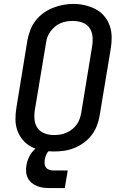

<svg xmlns="http://www.w3.org/2000/svg" viewBox="-20 -766 640 981"><path d="M254 8Q224 8 194.5 2.5Q165 -3 140 -16Q115 -29 96.5 -51Q78 -73 68.5 -100Q59 -127 59 -157Q59 -187 64 -217L120 -560Q125 -586 134.5 -611.5Q144 -637 161 -659.5Q178 -682 201.5 -699Q225 -716 250.5 -726Q276 -736 302.5 -741Q329 -746 356 -746Q386 -746 415 -739Q444 -732 469 -719Q494 -706 512.5 -684Q531 -662 540.5 -635Q550 -608 550.5 -578Q551 -548 546 -518L489 -175Q485 -149 475 -123.5Q465 -98 448 -75.5Q431 -53 408 -36.5Q385 -20 359 -9.5Q333 1 306.5 4.5Q280 8 254 8ZM255 -76Q255 -76 255.5 -76Q256 -76 256 -76Q272 -76 287.5 -78.5Q303 -81 318.5 -87.5Q334 -94 347.5 -104.5Q361 -115 371 -128.5Q381 -142 386.5 -157.5Q392 -173 395 -189L451 -531Q455 -556 452.5 -581Q450 -606 436.5 -624.5Q423 -643 400 -651Q377 -659 352 -659Q336 -659 320.5 -656.5Q305 -654 289.5 -647.5Q274 -641 261 -630Q248 -619 238 -605.5Q228 -592 222.5 -577Q217 -562 215 -546L158 -204Q154 -179 156.5 -154.5Q159 -130 172 -111.5Q185 -93 208 -84.5Q231 -76 255 -76ZM311 195H236Q219 195 202 193Q185 191 170 185Q155 179 142.5 169Q130 159 122.5 144.5Q115 130 113.5 113Q112 96 115 79Q119 55 130 33Q141 11 160 -5.5Q179 -22 203 -28.5Q227 -35 250 -35L244 0Q236 0 229 6Q222 12 218.5 19.5Q215 27 212.5 34.5Q210 42 209 50Q207 61 208 71.5Q209 82 215 90Q221 98 231 101.5Q241 105 251 105H326Z"/></svg>

Font: Iosevka Slab Medium Extended
Style: Italic
Weight: 500
Width: 7
Italic angle: -9°
Monospace: yes
Designer: Belleve Invis
Foundry: Belleve Invis
Version: Version 11.1.0; ttfautohint (v1.8.3)